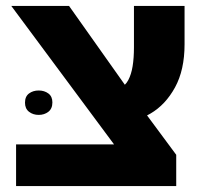

<svg xmlns="http://www.w3.org/2000/svg" viewBox="-20 -625 680 645"><path d="M464 -4 18 -605H212L435 -290L572 -105ZM34 0V-140H528L572 -105V0ZM378 -214 333 -318Q362 -318 381.5 -327.5Q401 -337 411 -356Q421 -375 425.5 -402.5Q430 -430 430 -466V-605H600V-476Q600 -390 568 -331.5Q536 -273 485.5 -243.5Q435 -214 378 -214ZM64 -280Q64 -301 77.5 -311Q91 -321 110 -321Q129 -321 142.5 -311Q156 -301 156 -281Q156 -260 142.5 -249.5Q129 -239 110 -239Q91 -239 77.5 -249.5Q64 -260 64 -280Z"/></svg>

Font: Noto Sans Hebrew ExtraBold
Style: Regular
Weight: 800
Designer: Monotype Design Team
Foundry: Monotype Imaging Inc.
Version: Version 2.003